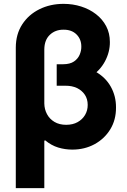

<svg xmlns="http://www.w3.org/2000/svg" viewBox="-20 -757 649 981"><path d="M269.7 -420.9H338.7Q414.3 -420.9 466.5 -391.8Q518.8 -362.7 545.9 -314.4Q573.1 -266.1 572.7 -207.8Q573.1 -144.5 543.3 -96Q513.5 -47.5 462.7 -20Q412 7.4 349.4 7.4Q312.5 7.4 277.4 -3.2Q242.3 -13.9 211.1 -39.8L206.4 -38.1V-228.3Q206.9 -198.6 220.1 -173.9Q233.2 -149.1 258.2 -134.2Q283.1 -119.3 318 -119.3Q351.8 -119.3 376.3 -132.9Q400.9 -146.5 414.5 -169.5Q428.1 -192.5 428.1 -220.7Q428.1 -251.7 412.9 -273.7Q397.8 -295.8 372.6 -307.5Q347.4 -319.1 316.6 -318.9H269.7ZM304.7 -737.3Q352.2 -737.3 394.8 -723.7Q437.4 -710.2 470.5 -684.6Q503.6 -659.1 522.5 -623.2Q541.4 -587.4 541.4 -542.4Q541.9 -491.6 516.3 -443.5Q490.6 -395.4 442 -364.4Q393.4 -333.3 324 -333H269.7V-428.7H302.1Q337.8 -428.9 358.1 -442.9Q378.3 -456.9 387.1 -477.7Q395.8 -498.4 395.5 -518.4Q395.8 -556.3 371 -581Q346.3 -605.6 304.7 -605.3Q262.6 -605.6 234.8 -579.2Q206.9 -552.8 206.4 -504.7V204.1H60.7V-514.1Q61 -582.5 93.6 -632.5Q126.1 -682.5 181.5 -709.9Q236.9 -737.3 304.7 -737.3Z"/></svg>

Font: Inter
Style: Regular
Weight: 400
Designer: Rasmus Andersson
Foundry: rsms
Version: Version 4.000;git-8c9346024